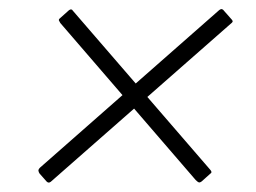

<svg xmlns="http://www.w3.org/2000/svg" viewBox="-20 -581 557 417"><path d="M418 -187Q414 -184 411.5 -185Q409 -186 405 -190L111 -531Q109 -534 108 -536.5Q107 -539 111 -542L130 -559Q133 -561 135 -560.5Q137 -560 138 -558L436 -213Q438 -211 439 -208.5Q440 -206 437 -204ZM66 -204Q64 -207 63.5 -210Q63 -213 67 -217L456 -559Q460 -562 462.5 -561Q465 -560 467 -557L482 -540Q484 -538 485 -536Q486 -534 484 -532L90 -186Q87 -184 85 -184.5Q83 -185 81 -187Z"/></svg>

Font: Libre Franklin Thin Thin
Style: Italic
Weight: 250
Italic angle: -8°
Version: Version 3.000